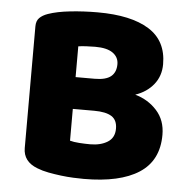

<svg xmlns="http://www.w3.org/2000/svg" viewBox="-48 -670 716 734"><g transform="rotate(5 309.5 -303.5)"><path d="M235 -125Q249 -121 271 -119.5Q293 -118 313 -118Q353 -118 379.5 -134.5Q406 -151 406 -186Q406 -219 384 -233Q362 -247 317 -247H235ZM235 -369H308Q351 -369 370.5 -385Q390 -401 390 -432Q390 -459 367.5 -475Q345 -491 300 -491Q285 -491 265.5 -490Q246 -489 235 -487ZM300 16Q283 16 260 15Q237 14 212.5 11Q188 8 164 3.5Q140 -1 120 -9Q65 -30 65 -82V-549Q65 -570 76.5 -581.5Q88 -593 108 -600Q142 -612 193 -617.5Q244 -623 298 -623Q426 -623 495 -580Q564 -537 564 -447Q564 -402 538 -369.5Q512 -337 468 -322Q518 -308 551.5 -271Q585 -234 585 -178Q585 -79 511.5 -31.5Q438 16 300 16Z"/></g></svg>

Font: Baloo Tamma
Style: Regular
Weight: 400
Designer: Divya Kowshik and Ek Type
Foundry: Ek Type
Version: Version 1.443;PS 1.000;hotconv 16.6.51;makeotf.lib2.5.65220;